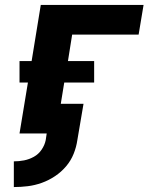

<svg xmlns="http://www.w3.org/2000/svg" viewBox="-20 -540 640 777"><path d="M36 217V113Q57 113 77.5 109Q98 105 117 94.5Q136 84 148.5 65.5Q161 47 165 27L169 0H59L93 -206H59V-293H108L145 -520H561L541 -400H272L255 -293H361V-206H240L226 -120H318L293 27Q289 55 278 82.5Q267 110 247.5 133Q228 156 202.5 173Q177 190 149 200Q121 210 92.5 213.5Q64 217 36 217Z"/></svg>

Font: Iosevka SS04 Hv Ex Obl
Style: Regular
Weight: 900
Width: 7
Italic angle: -9°
Monospace: yes
Designer: Belleve Invis
Foundry: Belleve Invis
Version: Version 19.0.0; ttfautohint (v1.8.4)